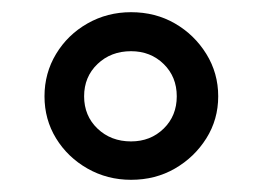

<svg xmlns="http://www.w3.org/2000/svg" viewBox="-20 -846 431 315"><path d="M53 -688Q53 -726 72 -757.5Q91 -789 123.5 -807.5Q156 -826 195 -826Q235 -826 267 -807.5Q299 -789 318.5 -757.5Q338 -726 338 -688Q338 -650 318.5 -619Q299 -588 267 -569.5Q235 -551 195 -551Q156 -551 123.5 -569.5Q91 -588 72 -619Q53 -650 53 -688ZM118 -688Q118 -656 140 -635Q162 -614 195 -614Q227 -614 248.5 -635Q270 -656 270 -688Q270 -720 248.5 -741Q227 -762 195 -762Q162 -762 140 -741Q118 -720 118 -688Z"/></svg>

Font: Glory Thin SemiBold
Style: Regular
Weight: 600
Version: Version 1.011